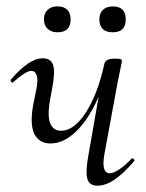

<svg xmlns="http://www.w3.org/2000/svg" viewBox="-20 -580 462 609"><path d="M140 -125Q102.6 -125 87.9 -157.6Q73.2 -190.2 87.6 -259.2L95.4 -297Q101.2 -327.6 96.3 -341.4Q91.4 -355.2 79.2 -355.2Q70 -355.2 55.3 -345.6Q40.6 -336 23 -320.2Q20 -316.2 16 -320.2Q12 -324.2 15 -328.2Q43 -360.6 67.9 -377.8Q92.8 -395 116.2 -395Q141.2 -395 148.5 -373.6Q155.8 -352.2 145 -297L141.4 -277.4Q129 -216.2 138.5 -190.7Q148 -165.2 173.6 -165.2Q214.6 -165.2 252.1 -222.8Q289.6 -280.4 311.4 -378.8L324.8 -377.8Q308.2 -300.2 278.7 -243.4Q249.2 -186.6 213.4 -155.8Q177.6 -125 140 -125ZM289 9Q263.4 9 257.1 -12.7Q250.8 -34.4 260.2 -86.6L311.4 -378.8Q315.6 -394 343.4 -394Q358.6 -394 362.7 -392.2Q366.8 -390.4 366.8 -387.6Q366.8 -384.4 361.8 -361.2Q356.8 -338 351.8 -312L310.8 -89Q301 -30.4 328.2 -30.4Q339 -30.4 357.1 -42Q375.2 -53.6 396.6 -76Q400.4 -80 404.4 -75.5Q408.4 -71 404.6 -67.8Q371 -28.8 342.9 -9.9Q314.8 9 289 9ZM162.4 -477.6Q143 -477.6 131.2 -488.5Q119.4 -499.4 119.4 -519Q119.4 -538.2 131.2 -549Q143 -559.8 162.4 -559.8Q182.6 -559.8 193.3 -549Q204 -538.2 204 -519Q204 -477.6 162.4 -477.6ZM338 -477.6Q295.2 -477.6 295.2 -519Q295.2 -538.2 306.5 -548.9Q317.8 -559.6 338 -559.6Q378.8 -559.6 378.8 -519Q378.8 -477.6 338 -477.6Z"/></svg>

Font: Cormorant Garamond Light
Style: Italic
Weight: 300
Italic angle: -10°
Designer: Christian Thalmann (Catharsis Fonts)
Foundry: Catharsis Fonts
Version: Version 4.001